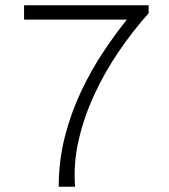

<svg xmlns="http://www.w3.org/2000/svg" viewBox="-20 -706 640 726"><path d="M202 0Q202 -99 225.5 -190Q249 -281 287.5 -362Q326 -443 371.5 -511Q417 -579 460 -632H71V-686H542V-656Q483 -590 430 -512.5Q377 -435 337.5 -350Q298 -265 277.5 -176.5Q257 -88 264 0Z"/></svg>

Font: Chivo Mono Thin
Style: Regular
Weight: 250
Designer: Hector Gatti
Foundry: Omnibus-Type
Version: Version 1.008